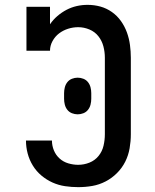

<svg xmlns="http://www.w3.org/2000/svg" viewBox="-20 -763 640 791"><path d="M302 8Q275 8 248 4Q221 0 196.5 -11Q172 -22 151 -39.5Q130 -57 115.5 -80.5Q101 -104 94 -130.5Q87 -157 87 -184H194Q194 -163 202 -143.5Q210 -124 225.5 -110Q241 -96 261.5 -90Q282 -84 302 -84Q326 -84 348.5 -93Q371 -102 386 -120.5Q401 -139 406.5 -162.5Q412 -186 412 -210V-525Q412 -549 406 -572Q400 -595 385.5 -613.5Q371 -632 348.5 -641.5Q326 -651 302 -651Q281 -651 260.5 -644.5Q240 -638 223.5 -625.5Q207 -613 196.5 -594Q186 -575 186 -554H89V-735H186V-663Q199 -682 216.5 -697Q234 -712 254 -722.5Q274 -733 296 -738Q318 -743 341 -743Q368 -743 393.5 -736Q419 -729 441 -713.5Q463 -698 478.5 -676Q494 -654 503 -629Q512 -604 515.5 -577.5Q519 -551 519 -525V-210Q519 -181 514 -152Q509 -123 496 -97Q483 -71 462 -50Q441 -29 415 -15.5Q389 -2 360.5 3Q332 8 302 8ZM300 -292Q288 -292 276.5 -296.5Q265 -301 257.5 -310.5Q250 -320 247 -332Q244 -344 244 -356V-379Q244 -391 247 -403Q250 -415 257.5 -424.5Q265 -434 276.5 -438.5Q288 -443 300 -443Q312 -443 323.5 -438.5Q335 -434 342.5 -424.5Q350 -415 353 -403Q356 -391 356 -379V-356Q356 -344 353 -332Q350 -320 342.5 -310.5Q335 -301 323.5 -296.5Q312 -292 300 -292Z"/></svg>

Font: Iosevka Etoile Semibold
Style: Regular
Weight: 600
Designer: Belleve Invis
Foundry: Belleve Invis
Version: Version 22.1.2; ttfautohint (v1.8.4)